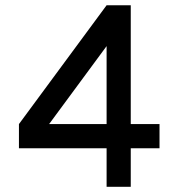

<svg xmlns="http://www.w3.org/2000/svg" viewBox="-20 -717 665 737"><path d="M168.5 -240.7H389.2V-540ZM52.7 -147.9V-240.7L389.2 -696.8H481.9V-240.7H592.3V-147.9H481.9V0H389.2V-147.9Z"/></svg>

Font: Basically A Sans Serif Medium
Style: Regular
Weight: 500
Designer: Hyung-Suk Kim
Foundry: Mental Design
Version: 1.000